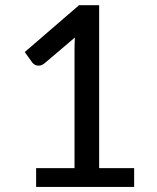

<svg xmlns="http://www.w3.org/2000/svg" viewBox="-20 -740 620 760"><path d="M511 -74.5V0H123V-74.5H275V-545Q275 -567.5 276.5 -591.5L154.5 -488Q147.5 -482.5 140.5 -481Q133.5 -479.5 127.2 -480.5Q121 -481.5 116.2 -484.8Q111.5 -488 108.5 -491.5L78 -534L293 -719.5H372.5V-74.5Z"/></svg>

Font: LatoLatin Medium
Style: Regular
Weight: 500
Designer: Lukasz Dziedzic with Adam Twardoch and Botio Nikoltchev
Foundry: tyPoland Lukasz Dziedzic
Version: Version 2.015; 2015-08-06; http://www.latofonts.com/